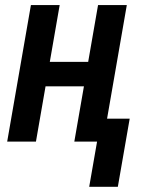

<svg xmlns="http://www.w3.org/2000/svg" viewBox="-20 -548 592 743"><path d="M352.1 -308.6 335.4 -213.9H124.5L140.6 -308.6ZM210.9 -528.3 119.1 0H7.8L99.6 -528.3ZM470.7 -528.3 378.9 0H267.6L359.4 -528.3ZM481.9 -88.9 436 174.8H325.2L371.1 -88.9Z"/></svg>

Font: Roboto Condensed Medium
Style: Italic
Weight: 500
Italic angle: -12°
Designer: Christian Robertson
Foundry: Google
Version: Version 3.0; 2020